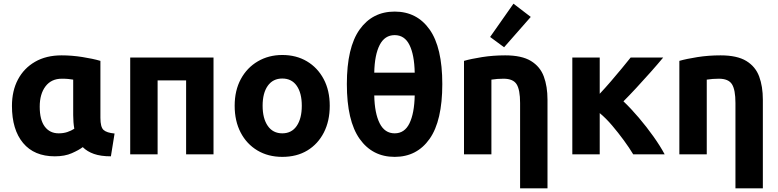

<svg xmlns="http://www.w3.org/2000/svg" viewBox="-20 -839 4233 1044"><path d="M278 11Q166 11 105.5 -61.5Q45 -134 45 -263Q45 -345 77.5 -406.5Q110 -468 170.5 -503Q231 -538 315 -538Q370 -538 427.5 -529Q485 -520 526 -508V-198Q526 -148 543 -132.5Q560 -117 603 -113L583 11Q528 11 491 -2Q454 -15 430 -39Q409 -23 370.5 -6Q332 11 278 11ZM299 -114Q325 -114 346 -121Q367 -128 384 -139Q378 -174 378 -213V-406Q365 -408 352 -409.5Q339 -411 316 -411Q259 -411 227.5 -369.5Q196 -328 196 -259Q196 -187 223.5 -150.5Q251 -114 299 -114Z M688 0V-526H1141V0H992V-402H837V0Z M1515 14Q1438 14 1379.5 -21Q1321 -56 1288.5 -118.5Q1256 -181 1256 -264Q1256 -347 1289.5 -409Q1323 -471 1382 -505.5Q1441 -540 1515 -540Q1591 -540 1649 -505.5Q1707 -471 1740 -409Q1773 -347 1773 -264Q1773 -181 1741 -118.5Q1709 -56 1651.5 -21Q1594 14 1515 14ZM1515 -114Q1566 -114 1593.5 -154.5Q1621 -195 1621 -264Q1621 -333 1593.5 -372.5Q1566 -412 1515 -412Q1464 -412 1436 -372.5Q1408 -333 1408 -264Q1408 -195 1436 -154.5Q1464 -114 1515 -114Z M2126 14Q2005 14 1935.5 -84Q1866 -182 1866 -382Q1866 -581 1935.5 -678.5Q2005 -776 2126 -776Q2247 -776 2316 -678.5Q2385 -581 2385 -382Q2385 -182 2316 -84Q2247 14 2126 14ZM2015 -444H2235Q2233 -541 2206.5 -594.5Q2180 -648 2126 -648Q2072 -648 2044.5 -594.5Q2017 -541 2015 -444ZM2126 -114Q2180 -114 2206.5 -168.5Q2233 -223 2235 -320H2015Q2017 -223 2044.5 -168.5Q2072 -114 2126 -114Z M2808 185V-279Q2808 -351 2789 -381Q2770 -411 2718 -411Q2684 -411 2652 -406V0H2503V-508Q2541 -519 2601 -528.5Q2661 -538 2727 -538Q2817 -538 2867 -507.5Q2917 -477 2937 -423Q2957 -369 2957 -297V185ZM2721 -582 2645 -638 2772 -819 2866 -747Z M3092 0V-526H3241V-329Q3271 -361 3302 -397Q3333 -433 3361 -467Q3389 -501 3409 -526H3586Q3557 -491 3517.5 -446.5Q3478 -402 3439 -360Q3400 -318 3370 -288Q3411 -249 3453.5 -199Q3496 -149 3533 -97Q3570 -45 3594 0H3423Q3402 -35 3372 -76Q3342 -117 3308.5 -156.5Q3275 -196 3241 -224V0Z M3979 185V-279Q3979 -351 3960 -381Q3941 -411 3889 -411Q3855 -411 3823 -406V0H3674V-508Q3712 -519 3772 -528.5Q3832 -538 3898 -538Q3988 -538 4038 -507.5Q4088 -477 4108 -423Q4128 -369 4128 -297V185Z"/></svg>

Font: Ubuntu Sans ExtraBold
Style: Regular
Weight: 800
Designer: Dalton Maag Ltd
Foundry: Dalton Maag Ltd
Version: Version 1.006; ttfautohint (v1.8.4.7-5d5b)